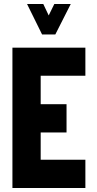

<svg xmlns="http://www.w3.org/2000/svg" viewBox="-20 -938 484 958"><path d="M190 -766 115 -918H196L223 -861L251 -918H333L256 -766ZM42 0V-700H406V-560H183V-418H312V-277H183V-141H406V0Z"/></svg>

Font: Stick No Bills ExtraBold
Style: Regular
Weight: 800
Version: Version 2.000